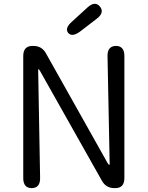

<svg xmlns="http://www.w3.org/2000/svg" viewBox="-20 -971 762 991"><path d="M144 0Q100 0 100 -52V-682Q100 -734 148 -734H152Q196 -734 217 -696L535 -130Q541 -120 543.5 -120Q546 -120 546 -125L535 -681Q534 -733 578 -734Q622 -734 622 -682V-52Q622 0 575 0H571Q527 0 506 -38L187 -604Q181 -614 179 -614Q177 -614 177 -609L187 -53Q188 -1 144 0ZM393 -808Q352 -778 332 -801Q313 -825 351 -859L431 -932Q470 -968 496 -937Q521 -906 479 -874Z"/></svg>

Font: Resource Han Rounded HK
Style: Regular
Weight: 400
Designer: Cyano Hao (round all glyphs); Ryoko NISHIZUKA  (kana, bopomofo & ideographs); Paul D. Hunt (Latin, Greek & Cyrillic); Sa
Foundry: Cyano Hao
Version: 0.990